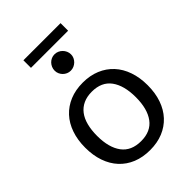

<svg xmlns="http://www.w3.org/2000/svg" viewBox="-241 -936 1049 1049"><g transform="rotate(-45 283.5 -411.5)"><path d="M284 -514.5Q339.5 -514.5 384 -496Q428.5 -477.5 460 -443.5Q491.5 -409.5 508.2 -361.2Q525 -313 525 -253.5Q525 -193.5 508.2 -145.5Q491.5 -97.5 460 -63.5Q428.5 -29.5 384 -11.2Q339.5 7 284 7Q228 7 183.2 -11.2Q138.5 -29.5 107 -63.5Q75.5 -97.5 58.8 -145.5Q42 -193.5 42 -253.5Q42 -313 58.8 -361.2Q75.5 -409.5 107 -443.5Q138.5 -477.5 183.2 -496Q228 -514.5 284 -514.5ZM284 -62.5Q359 -62.5 396 -112.8Q433 -163 433 -253Q433 -343.5 396 -394Q359 -444.5 284 -444.5Q246 -444.5 217.8 -431.5Q189.5 -418.5 170.8 -394Q152 -369.5 142.8 -333.8Q133.5 -298 133.5 -253Q133.5 -163 170.8 -112.8Q208 -62.5 284 -62.5ZM141 -830H428V-771.5H141ZM348 -669Q348 -656 342.8 -644.8Q337.5 -633.5 328.8 -625Q320 -616.5 308.5 -611.5Q297 -606.5 284 -606.5Q271 -606.5 259.8 -611.5Q248.5 -616.5 240 -625Q231.5 -633.5 226.5 -644.8Q221.5 -656 221.5 -669Q221.5 -682 226.5 -693.8Q231.5 -705.5 240 -714.2Q248.5 -723 259.8 -728Q271 -733 284 -733Q297 -733 308.5 -728Q320 -723 328.8 -714.2Q337.5 -705.5 342.8 -693.8Q348 -682 348 -669Z"/></g></svg>

Font: Lato 2
Style: Regular
Weight: 400
Designer: Lukasz Dziedzic with Adam Twardoch and Botio Nikoltchev
Foundry: tyPoland Lukasz Dziedzic
Version: Version 2.015; 2015-08-06; http://www.latofonts.com/